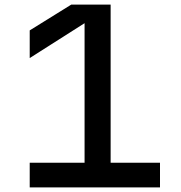

<svg xmlns="http://www.w3.org/2000/svg" viewBox="-20 -820 790 840"><path d="M464 -800V-108H680V0H110V-108H350V-756L379 -737L110 -566V-687L292 -800Z"/></svg>

Font: Martian Mono SemiExpanded
Style: Regular
Weight: 400
Width: 6
Monospace: yes
Designer: Roman Shamin
Foundry: Evil Martians
Version: Version 1.000